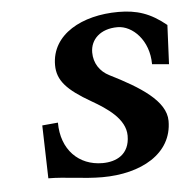

<svg xmlns="http://www.w3.org/2000/svg" viewBox="-41 -484 522 534"><g transform="rotate(-5 220.5 -217.0)"><path d="M224 10C332 10 421 -38 421 -130C421 -186 350.8 -229.6 268 -271C242 -284 226 -308 226 -338C226 -374 254 -402 302 -402C344 -402 389 -358 389 -291L436 -287L441 -396C397 -432 359 -444 308 -444C207 -444 120 -398 120 -312C120 -269 146 -241 212 -203C253.9 -178.9 304 -146 304 -99C304 -46 266 -29 228 -29C162 -29 114 -76 114 -152L70 -148L74 0C121 0 172 10 224 10Z"/></g></svg>

Font: Linux Libertine O
Style: Bold Italic
Weight: 700
Italic angle: -11.5°
Designer: Philipp H. Poll
Foundry: Philipp H. Poll
Version: Version 4.1.0